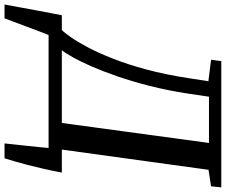

<svg xmlns="http://www.w3.org/2000/svg" viewBox="-153 -690 972 826"><g transform="rotate(90 333.0 -277.0)"><path d="M-60.5 189.5Q-55 158.5 -48.5 123.8Q-42 89 -35.8 55Q-29.5 21 -23.8 -8.2Q-18 -37.5 -14.5 -57H49Q61 -68.5 80.5 -96.5Q100 -124.5 123.8 -169.2Q147.5 -214 172.2 -276.8Q197 -339.5 219 -421Q241 -502.5 256.5 -604L269.5 -687.5L177 -699L183 -743H726L721.5 -699L650.5 -688L563.5 -57H662.5Q655 -17.5 646.5 20.2Q638 58 629.5 90.5Q621 123 613.5 148.2Q606 173.5 601 189.5H537Q539 169 541.8 144.5Q544.5 120 547.2 94.2Q550 68.5 552.5 44.2Q555 20 556.5 0H70.5Q66.5 9.5 57 34.8Q47.5 60 35.8 91Q24 122 14 149.2Q4 176.5 -1 189.5ZM136 -57H449L535 -690H336L322.5 -598.5Q309 -511.5 289.8 -435.8Q270.5 -360 248.8 -297Q227 -234 205.8 -185.2Q184.5 -136.5 166.2 -104Q148 -71.5 136 -57Z"/></g></svg>

Font: Merriweather 24pt Medium
Style: Italic
Weight: 500
Italic angle: -7.8°
Version: Version 2.101